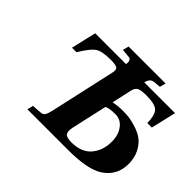

<svg xmlns="http://www.w3.org/2000/svg" viewBox="-149 -919 1146 1146"><g transform="rotate(45 424.5 -346.0)"><path d="M119 -448 156 -607H416Q424 -647 394 -649L343 -654L353 -692H665L655 -654L611 -650Q580 -648 570 -607H830L793 -448H755Q754 -513 731.5 -537Q709 -561 635 -561Q588 -561 571.5 -551.5Q555 -542 549 -516L521 -389Q556 -397 602 -397Q625 -397 649.5 -394.5Q674 -392 712.5 -380Q751 -368 779 -348Q807 -328 828 -288.5Q849 -249 849 -196Q849 -99 769 -46Q698 0 537 0H191L200 -38L258 -42Q278 -43 286.5 -55.5Q295 -68 302 -98L395 -516Q401 -542 389.5 -551.5Q378 -561 331 -561Q258 -561 228.5 -539.5Q199 -518 157 -448ZM459 -111Q452 -78 462.5 -62Q473 -46 515 -46Q599 -46 641.5 -95Q684 -144 684 -220Q684 -276 656 -313.5Q628 -351 583 -351Q531 -351 510 -339Z"/></g></svg>

Font: Heuristica
Style: Bold Italic
Weight: 700
Italic angle: -13°
Version: Version 1.0.2